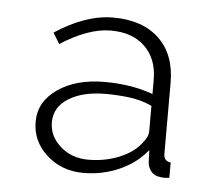

<svg xmlns="http://www.w3.org/2000/svg" viewBox="-36 -749 501 438"><g transform="rotate(5 214.0 -529.5)"><path d="M169 -350Q120 -350 85.5 -381Q51 -412 51 -457Q51 -503 93 -532Q135 -561 200 -561Q262 -561 311 -543V-576Q311 -623 282.5 -651Q254 -679 204 -679Q178 -679 149 -668.5Q120 -658 89 -638L74 -663Q144 -709 207 -709Q274 -709 312 -673Q350 -637 350 -572V-409Q350 -401 354 -396.5Q358 -392 366 -391V-356Q360 -355 355 -355Q350 -355 345 -356Q332 -357 324.5 -366Q317 -375 316 -387L315 -415Q290 -384 251.5 -367Q213 -350 169 -350ZM178 -381Q216 -381 249 -394.5Q282 -408 299 -431Q311 -445 311 -458V-516Q287 -527 260 -530.5Q233 -534 205 -534Q153 -534 120.5 -514Q88 -494 88 -459Q88 -427 114 -404Q140 -381 178 -381Z"/></g></svg>

Font: Raleway Thin ExtraLight
Style: Regular
Weight: 250
Version: Version 4.026